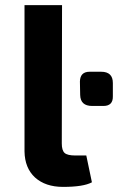

<svg xmlns="http://www.w3.org/2000/svg" viewBox="-20 -720 462 752"><path d="M222 -158Q222 -131 233 -121Q244 -111 275 -111H318L340 -6Q307 12 227 12Q158 12 117 -25Q77 -62 76 -127V-700H223ZM341 -305Q295 -305 294 -348L293 -401Q294 -439 331 -439H376Q422 -439 422 -395V-343Q423 -305 385 -305Z"/></svg>

Font: Taylor Sans Bold LRS
Style: Bold
Weight: 700
Italic angle: -8°
Designer: Natanael Gama
Version: Version 1.001 September 8, 2015